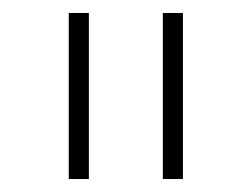

<svg xmlns="http://www.w3.org/2000/svg" viewBox="-20 -760 388 296"><path d="M86 -484V-740H117V-484ZM231 -484V-740H262V-484Z"/></svg>

Font: IBM Plex Sans Cond ExtLt
Style: Regular
Weight: 200
Width: 3
Designer: Mike Abbink, Paul van der Laan, Pieter van Rosmalen
Foundry: Bold Monday
Version: Version 1.3